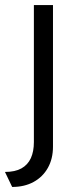

<svg xmlns="http://www.w3.org/2000/svg" viewBox="-51 -545 306 761"><path d="M-2.8 196 -31.3 136.5Q8.7 136.5 33.8 122.5Q59 108.5 71.2 82Q83.3 55.5 83.3 18.2V-525H159V36.1Q159 84.4 138.7 120.4Q118.4 156.4 82.1 176.2Q45.8 196 -2.8 196Z"/></svg>

Font: Lexend Medium
Style: Regular
Weight: 500
Designer: Bonnie Shaver-Troup, Thomas Jockin
Foundry: Lexend
Version: Version 1.005